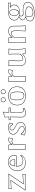

<svg xmlns="http://www.w3.org/2000/svg" viewBox="2003 -2678 912 4959"><g transform="rotate(-90 2459.5 -198.0)"><path d="M271 -370.1Q221.2 -369.1 168.2 -366.5Q115.2 -363.8 86.9 -361.3L59.1 -358.9L57.1 -361.8Q59.1 -377.4 59.1 -397Q59.1 -404.3 57.1 -429.2L59.1 -432.1Q82 -429.2 115.2 -429.2H367.2Q387.7 -429.2 434.1 -433.6Q446.3 -435.1 448.2 -435.1Q452.6 -433.1 453.1 -429.2Q444.8 -419.4 422.9 -387.2L200.2 -59.1Q319.8 -60.1 443.8 -69.8L445.8 -66.9Q443.8 -51.3 443.8 -32.2Q443.8 -24.9 445.8 0L443.8 2.9Q420.9 0 388.2 0H162.1L22.9 2.9L21 -6.8Q34.7 -21 42 -32.2ZM271 -379.9 290 -380.4 50.3 -26.4Q42.5 -14.6 35.2 -7.3Q136.2 -9.8 162.1 -9.8H388.2Q414.6 -9.8 435.5 -7.8Q434.1 -24.4 434.1 -32.2Q434.1 -43.9 435.1 -59.1Q308.1 -49.8 200.2 -48.8H181.2L414.6 -392.6Q430.2 -415.5 436.5 -423.8Q388.2 -418.9 367.2 -418.9H115.2Q88.9 -418.9 67.9 -420.9Q69.3 -404.3 68.8 -397Q68.8 -385.3 67.9 -369.6Q171.4 -377.9 271 -379.9Z M925.8 -128.9Q939 -125 940.9 -98.1Q862.8 6.3 753.9 9.8Q646 9.3 590.8 -40Q534.7 -90.8 525.4 -177.7Q523.9 -190.4 523.9 -202.1Q523.9 -329.6 613.3 -398.4Q672.9 -443.8 747.1 -443.8Q891.6 -443.8 927.2 -331.5Q936.5 -300.8 937 -266.1Q935.1 -231.4 907.7 -230H651.9V-213.9Q651.9 -90.8 742.2 -70.8Q763.7 -65.9 793 -65.9Q852.5 -65.9 909.7 -113.8Q918.5 -121.6 925.8 -128.9ZM655.8 -274.9H808.1Q810.1 -277.8 810.1 -295.9Q810.1 -379.4 754.9 -392.6Q747.6 -394 740.7 -394Q706.1 -392.6 687 -365.2Q657.7 -320.3 655.8 -274.9ZM927.2 -116.2Q871.6 -63 804.7 -56.6Q797.9 -56.2 793 -56.2Q667.5 -56.2 646.5 -162.1Q642.1 -186 642.1 -213.9V-240.2H907.7Q926.3 -241.7 926.8 -266.1Q926.8 -383.3 833 -419.9Q795.9 -434.1 747.1 -434.1Q651.9 -434.1 589.8 -362.8Q534.7 -297.9 533.7 -202.1Q533.7 -122.1 582 -63.5Q589.8 -54.2 597.7 -47.4Q650.9 -0.5 753.9 0Q859.9 -1 930.7 -101.1Q930.2 -109.9 927.2 -116.2ZM645.5 -265.1 646 -275.4Q647.9 -324.2 678.7 -370.6Q701.2 -403.3 740.7 -403.8Q787.6 -403.8 808.6 -357.4Q819.8 -331.5 819.8 -295.9Q819.8 -275.9 818.4 -272.9Q816.4 -269.5 814.9 -268.1L812 -265.1Z M1209 -349.1Q1255.4 -418.5 1306.6 -435.1Q1319.3 -439 1330.1 -439Q1357.9 -438.5 1380.9 -432.1L1384.8 -428.2L1364.7 -325.2L1346.7 -323.2Q1321.8 -341.8 1289.1 -341.8Q1254.4 -341.8 1228 -315.9Q1205.1 -291.5 1205.1 -252.9V-180.2Q1205.1 -70.8 1214.8 0L1212.9 2.9Q1211.4 2.9 1130.9 0L1064 2.9L1063 0Q1072.8 -68.4 1072.8 -180.2V-234.9Q1072.8 -367.7 1062 -429.2L1064 -432.1Q1149.4 -428.2 1193.8 -435.1Q1201.2 -433.1 1203.1 -424.8Q1205.1 -413.6 1204.6 -352.1ZM1217.3 -343.3 1211.4 -335 1194.8 -346.7V-352.1Q1194.8 -412.6 1192.9 -423.3V-424.3V-424.8Q1151.4 -418.9 1073.2 -421.4Q1083 -356.9 1083 -234.9V-180.2Q1083 -72.3 1074.2 -7.8Q1104.5 -9.8 1130.9 -9.8Q1159.7 -9.8 1203.6 -7.3Q1194.8 -76.2 1194.8 -180.2V-252.9Q1194.8 -326.7 1263.2 -347.7Q1277.8 -352.1 1289.1 -352.1Q1323.7 -351.6 1349.6 -333.5L1356.4 -334L1374 -423.8Q1353 -429.2 1330.1 -429.2Q1283.7 -429.2 1230 -361.3Q1223.1 -351.6 1217.3 -343.3Z M1460.9 -112.8 1490.7 -113.8Q1535.2 -37.6 1597.7 -34.2Q1646.5 -34.2 1658.7 -51.3Q1666.5 -63.5 1666.5 -83Q1666.5 -118.7 1631.8 -144.5Q1612.3 -158.7 1571.8 -181.2Q1494.6 -223.1 1475.1 -269.5Q1465.8 -292.5 1465.8 -317.9Q1465.8 -388.2 1542 -421.4Q1583.5 -439 1634.8 -439Q1714.4 -439 1763.2 -415.5Q1766.1 -414.1 1767.6 -413.1L1769.5 -410.2L1751 -319.8L1723.6 -318.8Q1688 -392.6 1632.8 -394Q1584.5 -392.6 1583.5 -345.2Q1583.5 -312 1632.3 -284.2Q1637.7 -281.2 1643.6 -277.8Q1717.8 -238.3 1734.9 -224.6Q1785.2 -183.6 1785.6 -122.1Q1785.6 -46.9 1711.9 -11.2Q1666 10.3 1600.6 9.8Q1517.1 9.3 1444.8 -17.1ZM1469.2 -103.5 1456.1 -23.4Q1525.4 0 1600.6 0Q1731.9 0 1766.6 -77.6Q1775.4 -99.1 1775.9 -122.1Q1775.9 -186.5 1715.3 -226.6Q1701.2 -235.8 1639.2 -269Q1587.4 -296.9 1577.1 -324.2Q1573.7 -334.5 1573.7 -345.2Q1576.2 -402.8 1632.8 -403.8Q1692.4 -402.8 1730 -329.1L1742.7 -329.6L1758.8 -406.2Q1709.5 -427.7 1634.8 -429.2Q1541 -429.2 1497.6 -377.4Q1476.1 -351.1 1475.6 -317.9Q1475.6 -253.4 1544.9 -208.5Q1558.6 -199.7 1576.7 -189.9Q1650.9 -149.4 1666.5 -122.6Q1676.3 -105 1676.8 -83Q1676.8 -30.8 1623.5 -24.9Q1613.8 -23.9 1597.7 -23.9Q1531.2 -23.9 1487.3 -99.1Q1485.8 -102.1 1484.9 -104Z M1849.6 -378.9Q1838.9 -381.8 1836.9 -395Q1836.9 -414.6 1850.6 -425.8Q1854.5 -428.2 1857.9 -429.2H1915.5Q1915.5 -489.3 1908.7 -529.8L1910.6 -533.2Q1951.2 -542.5 2040.5 -578.1Q2048.8 -576.2 2049.8 -567.9Q2044.9 -494.1 2044.9 -429.2H2151.9Q2158.7 -427.7 2159.7 -422.9V-392.1Q2158.2 -379.9 2135.7 -378.9H2044.9L2042.5 -272Q2042.5 -262.2 2042.2 -252.7Q2042 -243.2 2042 -233.2Q2042 -223.1 2042 -215.8Q2042 -208.5 2042 -198.2Q2042 -188 2041.7 -182.9Q2041.5 -177.7 2041.5 -167.2Q2041.5 -156.7 2041.5 -154.3Q2041.5 -151.9 2041.5 -141.6Q2041.5 -131.3 2041.5 -130.9Q2042.5 -55.2 2078.6 -54.2Q2113.3 -54.7 2136.7 -65.9Q2153.3 -54.2 2153.8 -24.9Q2095.2 9.8 2006.8 9.8Q1944.8 9.8 1919.4 -43.9Q1909.7 -65.4 1909.7 -87.9Q1909.7 -141.6 1912.6 -261.2L1915.5 -378.9ZM1849.6 -389.2H1925.8L1922.9 -260.7Q1919.9 -141.6 1919.9 -87.9Q1919.9 -38.1 1959 -13.2Q1980.5 -0.5 2006.8 0Q2088.9 -0.5 2143.6 -30.8Q2141.6 -45.9 2135.3 -54.2Q2112.3 -43.9 2078.6 -43.9Q2032.2 -45.4 2031.7 -130.9Q2031.7 -217.8 2032.7 -272.5L2034.7 -389.2H2135.7Q2144.5 -389.6 2149.9 -392.6V-418.9H2034.7V-429.2Q2034.7 -497.6 2039.6 -566.9Q1960.4 -535.6 1919.4 -524.9Q1925.3 -486.8 1925.8 -429.2V-418.9H1857.9Q1851.1 -415.5 1847.2 -399.9Q1846.7 -397 1846.7 -395Z M2457 -389.2Q2383.3 -389.2 2368.2 -310.1Q2362.3 -279.8 2362.3 -228Q2362.3 -65.4 2446.3 -43.5Q2460.9 -40 2476.1 -40Q2561.5 -42.5 2562 -187Q2562 -325.7 2525.4 -364.3Q2501 -388.7 2457 -389.2ZM2220.2 -205.1Q2220.2 -352.1 2331.1 -410.2Q2388.2 -439.5 2464.4 -439Q2632.8 -439 2685.1 -316.9Q2704.1 -271 2704.1 -213.9Q2704.1 -76.7 2598.6 -20.5Q2541 9.8 2462.4 9.8Q2315.9 9.8 2253.9 -84Q2220.7 -135.3 2220.2 -205.1ZM2299.3 -570.8Q2299.3 -608.9 2332.5 -627Q2346.2 -633.8 2360.4 -633.8Q2399.9 -633.8 2417 -598.6Q2423.3 -585 2423.3 -570.8Q2423.3 -533.7 2389.2 -516.1Q2375 -509.3 2360.4 -508.8Q2324.2 -508.8 2306.6 -542.5Q2299.8 -556.6 2299.3 -570.8ZM2508.3 -570.8Q2508.3 -610.4 2543.5 -627.4Q2557.1 -633.8 2571.3 -633.8Q2607.9 -633.8 2625 -600.1Q2631.8 -585.9 2632.3 -570.8Q2632.3 -534.7 2599.6 -516.6Q2585.4 -509.3 2571.3 -508.8Q2533.2 -508.8 2515.1 -543Q2508.8 -556.6 2508.3 -570.8ZM2457 -398.9Q2535.2 -398.9 2558.6 -322.8Q2572.3 -276.4 2572.3 -187Q2572.3 -41 2487.8 -30.8Q2481.9 -30.3 2476.1 -29.8Q2353 -33.2 2352.1 -228Q2352.1 -339.8 2389.2 -375.5Q2414.6 -398.4 2457 -398.9ZM2230 -205.1Q2230 -80.1 2331.5 -27.8Q2386.7 0 2462.4 0Q2615.7 0 2669.9 -105Q2693.8 -152.3 2694.3 -213.9Q2694.3 -357.9 2582 -407.2Q2532.2 -428.7 2464.4 -429.2Q2319.3 -430.2 2260.7 -331.1Q2230.5 -278.3 2230 -205.1ZM2309.1 -570.8Q2309.1 -539.6 2337.9 -524.4Q2349.1 -519 2360.4 -519Q2393.1 -519 2407.7 -548.8Q2412.6 -560.1 2413.1 -570.8Q2413.1 -605.5 2381.8 -619.6Q2371.1 -624 2360.4 -624Q2328.6 -624 2314.5 -594.2Q2309.1 -582.5 2309.1 -570.8ZM2518.1 -570.8Q2518.1 -539.1 2547.9 -524.4Q2559.6 -519 2571.3 -519Q2602.1 -519 2616.7 -548.3Q2622.1 -559.6 2622.1 -570.8Q2622.1 -605 2591.8 -619.6Q2581.5 -624 2571.3 -624Q2536.6 -624 2522.9 -592.8Q2518.1 -581.5 2518.1 -570.8Z M2970.2 -349.1Q3016.6 -418.5 3067.9 -435.1Q3080.6 -439 3091.3 -439Q3119.1 -438.5 3142.1 -432.1L3146 -428.2L3126 -325.2L3107.9 -323.2Q3083 -341.8 3050.3 -341.8Q3015.6 -341.8 2989.3 -315.9Q2966.3 -291.5 2966.3 -252.9V-180.2Q2966.3 -70.8 2976.1 0L2974.1 2.9Q2972.7 2.9 2892.1 0L2825.2 2.9L2824.2 0Q2834 -68.4 2834 -180.2V-234.9Q2834 -367.7 2823.2 -429.2L2825.2 -432.1Q2910.6 -428.2 2955.1 -435.1Q2962.4 -433.1 2964.4 -424.8Q2966.3 -413.6 2965.8 -352.1ZM2978.5 -343.3 2972.7 -335 2956.1 -346.7V-352.1Q2956.1 -412.6 2954.1 -423.3V-424.3V-424.8Q2912.6 -418.9 2834.5 -421.4Q2844.2 -356.9 2844.2 -234.9V-180.2Q2844.2 -72.3 2835.4 -7.8Q2865.7 -9.8 2892.1 -9.8Q2920.9 -9.8 2964.8 -7.3Q2956.1 -76.2 2956.1 -180.2V-252.9Q2956.1 -326.7 3024.4 -347.7Q3039.1 -352.1 3050.3 -352.1Q3085 -351.6 3110.8 -333.5L3117.7 -334L3135.3 -423.8Q3114.3 -429.2 3091.3 -429.2Q3044.9 -429.2 2991.2 -361.3Q2984.4 -351.6 2978.5 -343.3Z M3540 -64Q3467.8 6.8 3372.1 9.8Q3271.5 9.8 3245.6 -74.2Q3238.3 -98.6 3238.8 -126L3241.2 -249Q3243.2 -332 3232.9 -429.2L3234.9 -432.1Q3236.3 -432.1 3305.2 -429.2L3379.9 -432.1L3380.9 -429.2Q3377 -402.3 3373.5 -265.1Q3373 -256.3 3373 -249L3371.1 -159.2Q3369.1 -75.2 3414.6 -67.9Q3420.9 -66.9 3427.7 -66.9Q3470.7 -66.9 3508.8 -103.5Q3539.6 -133.8 3540 -168.9V-249Q3540 -373.5 3533.2 -429.2L3535.2 -432.1Q3536.6 -432.1 3603 -429.2L3680.2 -432.1L3681.2 -429.2Q3672.4 -375 3671.9 -249V-191.9Q3671.9 -91.3 3689 0L3687 2.9Q3667.5 0 3613.3 0Q3579.6 0 3556.2 2.9Q3547.4 2.9 3546.9 0L3542 -64ZM3532.7 -70.8 3535.6 -74.2H3551.3L3556.6 -7.3Q3582.5 -10.3 3613.3 -9.8Q3647.5 -9.8 3677.2 -7.8Q3662.1 -98.6 3662.1 -191.9V-249Q3662.1 -370.6 3669.4 -421.4Q3630.4 -418.9 3603 -418.9Q3575.7 -418.9 3543.9 -421.4Q3549.8 -367.2 3549.8 -249V-168.9Q3549.8 -113.8 3492.2 -77.6Q3459 -57.1 3427.7 -57.1Q3361.3 -57.1 3360.8 -149.4Q3360.8 -154.8 3360.8 -159.2L3362.8 -249.5Q3363.8 -271.5 3364.3 -310.5Q3365.7 -387.2 3370.1 -421.4Q3333 -418.9 3305.2 -418.9Q3277.8 -418.9 3243.7 -421.4Q3252.9 -329.1 3251 -249L3249 -126Q3247.6 -34.2 3318.8 -8.3Q3342.8 0 3372.1 0Q3458.5 0 3522.5 -60.5Q3528.3 -65.9 3532.7 -70.8Z M4271 -180.2Q4271 -69.3 4281.7 0L4279.8 2.9Q4278.3 2.9 4201.7 0Q4201.7 0 4134.8 2.9L4132.8 0Q4138.7 -54.2 4138.7 -180.2V-269Q4137.7 -361.3 4086.9 -361.8Q4031.2 -360.4 3970.7 -282.2V-180.2Q3970.7 -67.9 3976.6 0L3973.6 2.9Q3972.2 2.9 3911.6 0Q3911.6 0 3829.6 2.9L3827.6 0Q3838.4 -70.3 3838.9 -180.2V-234.9Q3838.9 -367.7 3827.6 -429.2L3829.6 -432.1Q3915 -428.2 3960 -435.1Q3967.3 -433.1 3968.8 -424.8Q3970.7 -413.6 3970.7 -352.1L3974.6 -349.1Q4035.6 -427.2 4113.8 -438Q4123 -439 4131.8 -439Q4259.8 -439 4270 -315.4Q4271 -303.2 4271 -291ZM4260.7 -180.2V-291Q4260.7 -404.8 4178.7 -424.3Q4157.7 -429.2 4131.8 -429.2Q4062 -429.2 3999.5 -362.3Q3990.2 -352.5 3982.9 -342.8L3976.6 -335.4L3960.4 -346.7V-352.1Q3960.4 -412.6 3959 -423.3V-424.3L3958.5 -424.8Q3917 -418.9 3839.4 -421.4Q3849.1 -356.9 3848.6 -234.9V-180.2Q3848.6 -74.2 3838.9 -7.3Q3882.8 -9.8 3911.6 -9.8Q3939 -9.8 3966.3 -7.8Q3960.9 -73.7 3960.9 -180.2V-285.2L3962.9 -288.1Q4027.3 -371.1 4086.9 -372.1Q4142.6 -372.1 4147.9 -287.6Q4148.4 -278.3 4148.9 -269V-180.2Q4148.9 -58.1 4143.6 -7.8Q4174.3 -10.3 4201.7 -9.8Q4230 -9.8 4270.5 -7.8Q4260.7 -74.7 4260.7 -180.2Z M4541.5 16.1Q4509.8 50.3 4509.3 104Q4509.3 165 4573.7 186.5Q4593.8 192.9 4611.3 192.9Q4704.1 192.9 4742.2 140.6Q4757.8 117.7 4758.3 90.8Q4758.3 24.4 4667.5 18.1Q4653.3 17.1 4634.3 17.1Q4628.9 17.1 4611.8 17.6Q4581.5 18.1 4564.5 18.1Q4556.2 18.1 4541.5 16.1ZM4684.6 -288.1Q4684.6 -368.2 4657.7 -387.7Q4641.1 -398.9 4613.3 -398.9Q4548.3 -398.9 4545.4 -300.8Q4545.4 -294.9 4545.4 -290Q4545.4 -213.4 4570.3 -193.4Q4586.9 -181.2 4616.2 -181.2Q4682.6 -189 4684.6 -288.1ZM4817.4 -289.1Q4817.4 -202.6 4730.5 -163.1Q4681.2 -141.1 4616.2 -141.1Q4566.9 -141.1 4541 -151.9Q4529.8 -133.3 4529.3 -106.9Q4536.6 -61 4587.4 -59.1Q4589.8 -59.1 4592.8 -59.6Q4599.6 -60.5 4606.4 -61Q4645 -65.9 4669.4 -65.9Q4865.7 -65.9 4886.2 43Q4888.2 55.2 4888.2 67.9Q4888.2 131.8 4816.4 182.1Q4800.8 192.9 4784.7 200.7Q4707.5 237.8 4583.5 237.8Q4457.5 237.8 4410.6 182.1Q4390.6 156.7 4390.6 124Q4391.1 74.2 4412.6 45.9Q4423.8 39.1 4452.6 25.9Q4484.9 10.7 4496.6 3.9Q4418.5 -9.8 4417.5 -74.2Q4417.5 -108.9 4466.3 -141.1Q4485.4 -153.3 4504.4 -160.2L4506.3 -165Q4506.3 -165 4473.1 -179.2Q4469.2 -181.6 4466.8 -183.1Q4413.1 -222.7 4412.6 -285.2Q4412.6 -370.1 4494.6 -413.1Q4544.9 -439 4609.4 -439Q4653.8 -439 4681.6 -430.2Q4712.9 -431.6 4768.6 -434.1Q4839.4 -436.5 4867.2 -439L4870.6 -436Q4867.7 -422.4 4867.2 -407.2Q4867.2 -393.6 4870.6 -379.9L4867.2 -377Q4853 -377.9 4824.2 -380.9Q4783.7 -385.3 4766.1 -385.7Q4806.6 -358.4 4815.9 -306.6Q4817.4 -297.4 4817.4 -289.1ZM4534.2 9.3 4537.6 5.4 4542.5 5.9Q4558.1 7.8 4564.5 7.8Q4581.5 7.8 4611.3 7.3Q4628.4 6.8 4634.3 6.8Q4734.4 6.8 4758.8 50.3Q4768.1 67.4 4768.6 90.8Q4768.6 156.2 4697.3 187Q4658.7 203.1 4611.3 203.1Q4560.5 203.1 4526.4 169.9Q4499.5 143.1 4499.5 104Q4500.5 44.9 4534.2 9.3ZM4694.3 -288.1Q4692.9 -172.4 4616.2 -170.9Q4553.7 -170.9 4540.5 -229Q4535.6 -252.4 4535.2 -290Q4536.6 -407.7 4613.3 -409.2Q4675.3 -409.2 4689 -351.1Q4694.3 -326.7 4694.3 -288.1ZM4807.6 -289.1Q4807.6 -333.5 4773.4 -367.2Q4766.6 -373.5 4760.7 -377.4L4732.9 -396L4766.6 -395.5Q4768.1 -395.5 4858.9 -387.7Q4857.4 -398.4 4857.4 -407.2Q4857.4 -418 4858.9 -428.2Q4833.5 -426.3 4769.5 -424.3Q4712.9 -422.4 4682.1 -420.4H4680.7L4678.7 -420.9Q4652.3 -428.7 4609.4 -429.2Q4504.9 -429.2 4452.6 -368.2Q4422.4 -332 4422.4 -285.2Q4423.3 -226.1 4472.7 -191.4Q4478.5 -187.5 4487.5 -183.1Q4496.6 -178.7 4502.9 -176.8L4509.3 -174.3L4519.5 -171.4L4512.2 -151.9L4507.8 -150.4Q4459.5 -134.3 4436 -97.7Q4427.7 -84.5 4427.2 -74.2Q4427.2 -19 4491.2 -6.8Q4495.1 -6.3 4498 -5.9L4524.4 -2L4502 12.7Q4499.5 14.2 4434.6 45.9Q4425.3 50.3 4418.9 53.7Q4400.4 80.6 4400.4 124Q4400.4 196.3 4502.9 219.7Q4539.6 228 4583.5 228Q4706.5 227.5 4780.3 191.4Q4852.5 155.8 4873 99.1Q4878.4 83 4878.4 67.9Q4878.4 -49.3 4689.9 -55.7Q4679.7 -56.2 4669.4 -56.2Q4644.5 -56.2 4607.9 -51.3L4606.9 -50.8Q4600.1 -50.3 4594.7 -49.8Q4589.8 -49.3 4587.4 -48.8Q4520.5 -51.3 4519.5 -106.9Q4520 -137.7 4532.7 -157.2L4537.1 -164.6L4544.9 -161.1Q4570.3 -150.9 4616.2 -150.9Q4735.4 -150.9 4784.2 -216.8Q4807.1 -249 4807.6 -289.1Z"/></g></svg>

Font: Linux Biolinum Outline O
Style: Bold
Weight: 700
Designer: Philipp H. Poll
Foundry: Philipp H. Poll
Version: Version 0.9.2